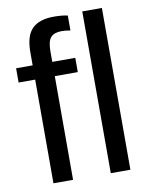

<svg xmlns="http://www.w3.org/2000/svg" viewBox="-82 -786 665 847"><g transform="rotate(-10 250.0 -362.5)"><path d="M176.3 -464.4H279.3V-528.3H176.3V-575.7C176.3 -605.6 181.3 -626.3 191.4 -637.7C201.5 -649.1 217.8 -654.8 240.2 -654.8C251.6 -654.8 264.6 -653.5 279.3 -650.9V-717.8C262.4 -721.7 241.7 -723.6 217.3 -723.6C173.7 -723.6 141.3 -713.1 120.1 -691.9C99 -670.7 88.4 -636.1 88.4 -587.9V-528.3H14.2V-464.4H88.4V0H176.3ZM345.2 0H433.1V-724.6H345.2Z"/></g></svg>

Font: Arimo
Style: Regular
Weight: 400
Designer: Steve Matteson
Foundry: Monotype Imaging Inc.
Version: Version 1.32